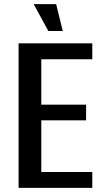

<svg xmlns="http://www.w3.org/2000/svg" viewBox="-20 -910 507 930"><path d="M70 0V-700H427V-623H180V-403H397V-327H180V-77H427V0ZM214 -760 143 -890H252L284 -760Z"/></svg>

Font: Cuprum SemiBold
Style: Regular
Weight: 600
Designer: Jovanny Lemonad
Foundry: Jovanny Lemonad
Version: Version 3.000